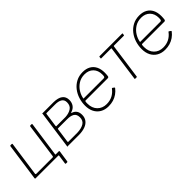

<svg xmlns="http://www.w3.org/2000/svg" viewBox="131 -1436 2473 2473"><g transform="rotate(-45 1368.0 -199.0)"><path d="M67 0Q58 0 59 -10L131 -520Q132 -526 134 -528Q136 -530 143 -530H160Q168 -530 170 -528Q172 -526 171 -518L104 -45Q104 -41 107 -38Q110 -35 114 -35H414Q419 -35 422 -38.5Q425 -42 426 -46L492 -520Q493 -526 495 -528Q497 -530 504 -530H521Q529 -530 531 -528Q533 -526 532 -518L460 -10Q459 0 450 0ZM480 142Q470 142 471 133L489 7Q490 0 483 0H439L444 -35H463L464 -42Q463 -35 470 -35H526Q535 -35 534 -25L511 132Q510 137 508 139.5Q506 142 501 142Z M646 0 719 -520Q719 -525 717.5 -527.5Q716 -530 720 -530H924Q1007 -529 1048.5 -497.5Q1090 -466 1090 -406Q1090 -360 1066.5 -325.5Q1043 -291 993 -276Q989 -275 988.5 -272Q988 -269 991 -268Q1028 -258 1049.5 -230Q1071 -202 1071 -155Q1071 -104 1044.5 -69.5Q1018 -35 971 -18Q924 -1 862 0H656Q652 0 649.5 2Q647 4 646 0ZM863 -35Q937 -37 982.5 -64Q1028 -91 1028 -152Q1028 -208 990.5 -230.5Q953 -253 885 -251H731Q727 -251 724.5 -249Q722 -247 721 -251L692 -45Q692 -41 693.5 -38Q695 -35 691 -35ZM900 -286Q963 -290 1005 -317.5Q1047 -345 1047 -406Q1047 -453 1012 -474.5Q977 -496 915 -495H765Q761 -495 758.5 -493Q756 -491 755 -495L727 -296Q727 -292 728.5 -289Q730 -286 726 -286Z M1390 10Q1326 10 1278.5 -17.5Q1231 -45 1205.5 -94.5Q1180 -144 1180 -211Q1180 -273 1198.5 -331.5Q1217 -390 1253.5 -437Q1290 -484 1343 -512Q1396 -540 1464 -540Q1526 -540 1570 -515.5Q1614 -491 1637.5 -444.5Q1661 -398 1661 -331Q1661 -317 1660 -302.5Q1659 -288 1657 -272Q1656 -265 1651 -259.5Q1646 -254 1638 -254H1232Q1226 -254 1223 -246.5Q1220 -239 1220 -208Q1220 -126 1268 -77Q1316 -28 1392 -28Q1453 -28 1500 -52.5Q1547 -77 1581 -123Q1585 -127 1587.5 -126.5Q1590 -126 1592 -124L1613 -109Q1618 -106 1615 -98Q1587 -62 1552.5 -38Q1518 -14 1477.5 -2Q1437 10 1390 10ZM1600 -290Q1611 -290 1616.5 -298Q1622 -306 1622 -339Q1622 -413 1578 -457.5Q1534 -502 1461 -502Q1395 -502 1345.5 -470Q1296 -438 1266.5 -389Q1237 -340 1230 -290Z M2170 -495H1991Q1984 -495 1983 -488L1916 -6Q1915 0 1909 0H1881Q1875 0 1876 -6L1943 -488Q1944 -492 1942.5 -493.5Q1941 -495 1937 -495H1758Q1753 -495 1753 -501L1756 -524Q1758 -530 1763 -530H2175Q2182 -530 2180 -524L2177 -501Q2177 -495 2170 -495Z M2421 10Q2357 10 2309.5 -17.5Q2262 -45 2236.5 -94.5Q2211 -144 2211 -211Q2211 -273 2229.5 -331.5Q2248 -390 2284.5 -437Q2321 -484 2374 -512Q2427 -540 2495 -540Q2557 -540 2601 -515.5Q2645 -491 2668.5 -444.5Q2692 -398 2692 -331Q2692 -317 2691 -302.5Q2690 -288 2688 -272Q2687 -265 2682 -259.5Q2677 -254 2669 -254H2263Q2257 -254 2254 -246.5Q2251 -239 2251 -208Q2251 -126 2299 -77Q2347 -28 2423 -28Q2484 -28 2531 -52.5Q2578 -77 2612 -123Q2616 -127 2618.5 -126.5Q2621 -126 2623 -124L2644 -109Q2649 -106 2646 -98Q2618 -62 2583.5 -38Q2549 -14 2508.5 -2Q2468 10 2421 10ZM2631 -290Q2642 -290 2647.5 -298Q2653 -306 2653 -339Q2653 -413 2609 -457.5Q2565 -502 2492 -502Q2426 -502 2376.5 -470Q2327 -438 2297.5 -389Q2268 -340 2261 -290Z"/></g></svg>

Font: Libre Franklin Thin
Style: Italic
Weight: 100
Italic angle: -8°
Designer: Pablo Impallari, Rodrigo Fuenzalida, Nhung Nguyen
Foundry: Impallari Type
Version: Version 3.000